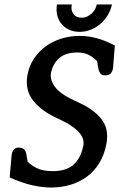

<svg xmlns="http://www.w3.org/2000/svg" viewBox="-20 -829 532 856"><path d="M300 -809Q298 -795 299 -786.5Q300 -778 307 -767Q319 -750 344 -750Q356 -750 365 -753.5Q374 -757 385 -766Q393 -771 401 -783.5Q409 -796 411 -809H479Q475 -788 463 -766Q451 -744 432 -726.5Q413 -709 388 -698Q363 -687 335 -687Q307 -687 286 -697.5Q265 -708 252 -725Q239 -742 234.5 -764Q230 -786 234 -809ZM209 7Q253 7 293.5 -5Q334 -17 367 -41Q400 -65 423 -102.5Q446 -140 455 -191Q466 -255 432 -298.5Q398 -342 326 -374Q255 -405 228.5 -437.5Q202 -470 207 -502Q215 -544 243.5 -569.5Q272 -595 325 -595Q357 -595 378 -583Q399 -571 413 -556L419 -521Q421 -510 427.5 -501.5Q434 -493 448 -493Q467 -493 474.5 -502.5Q482 -512 484 -526L492 -626Q448 -649 410 -659Q372 -669 335 -669Q293 -669 254 -657Q215 -645 184 -622.5Q153 -600 131 -567Q109 -534 102 -492Q91 -426 129 -379Q167 -332 239 -300Q274 -284 297 -268.5Q320 -253 333 -238Q346 -223 350 -209Q354 -195 352 -182Q341 -125 308.5 -95.5Q276 -66 216 -66Q171 -66 144 -79.5Q117 -93 103 -109L97 -144Q92 -171 63 -171Q49 -171 42 -162.5Q35 -154 33 -143L32 -139L23 -38Q79 -13 124 -3Q169 7 209 7Z"/></svg>

Font: Jura
Style: Bold Italic
Weight: 700
Designer: Ed Merritt
Foundry: Ten by Twenty
Version: Version 1.007